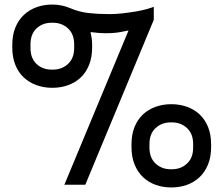

<svg xmlns="http://www.w3.org/2000/svg" viewBox="-20 -812 983 844"><path d="M558 -177Q558 -221 571.5 -254Q585 -287 608.5 -309Q632 -331 664 -342.5Q696 -354 733 -354Q770 -354 802 -342.5Q834 -331 857.5 -309Q881 -287 894.5 -254Q908 -221 908 -177V-166Q908 -122 894.5 -89Q881 -56 857.5 -33.5Q834 -11 802 0.5Q770 12 733 12Q696 12 664 0.5Q632 -11 608.5 -33.5Q585 -56 571.5 -89Q558 -122 558 -166ZM306 -617Q306 -662 279 -687Q252 -712 213 -712H207Q167 -712 140.5 -687Q114 -662 114 -617V-601Q114 -556 140.5 -531Q167 -506 207 -506H213Q252 -506 279 -531Q306 -556 306 -601ZM637 -163Q637 -118 664 -93Q691 -68 730 -68H736Q775 -68 802 -93Q829 -118 829 -163V-179Q829 -224 802 -249Q775 -274 736 -274H730Q691 -274 664 -249Q637 -224 637 -179ZM263 0 545 -678Q539 -677 511.5 -671.5Q484 -666 446 -666Q428 -666 411 -667.5Q394 -669 378 -671Q381 -658 383 -644Q385 -630 385 -614V-603Q385 -560 371.5 -526.5Q358 -493 334.5 -471Q311 -449 279 -437.5Q247 -426 210 -426Q173 -426 141 -437.5Q109 -449 85 -471Q61 -493 47.5 -526.5Q34 -560 34 -603V-614Q34 -658 47.5 -691Q61 -724 85 -746.5Q109 -769 141 -780.5Q173 -792 210 -792Q251 -792 289 -776Q329 -759 370.5 -754.5Q412 -750 461 -750Q490 -750 520 -753.5Q550 -757 577 -761.5Q604 -766 625 -772Q646 -778 656 -782V-725L355 0Z"/></svg>

Font: Cooper Hewitt
Style: Regular
Weight: 707
Designer: Village Type and Design LLC
Foundry: Cooper Hewitt Smithsonian Design Museum
Version: 1.000